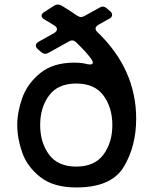

<svg xmlns="http://www.w3.org/2000/svg" viewBox="-20 -813 676 846"><path d="M474 -748Q474 -737 462 -731L414 -704Q401 -696 401 -687Q401 -679 410 -671Q580 -507 580 -290Q580 -169 525.5 -78Q471 13 316 13Q216 13 158 -32.5Q100 -78 78 -140.5Q56 -203 56 -262Q56 -320 78.5 -382.5Q101 -445 157.5 -491Q214 -537 308 -537Q341 -537 366 -530Q370 -529 377 -529Q389 -529 389 -537Q389 -543 383 -552Q361 -583 316 -626Q307 -635 298 -635Q291 -635 283 -630L195 -581Q187 -576 179 -576Q171 -576 161 -584L147 -596Q138 -604 138 -612Q138 -622 150 -629L218 -667Q231 -675 231 -684Q231 -694 219 -701Q205 -710 194 -716.5Q183 -723 176 -727Q163 -735 163 -743Q163 -753 175 -760L217 -787Q226 -793 235 -793Q242 -793 250 -789Q278 -773 320 -744Q329 -738 337 -738Q345 -738 353 -743L418 -779Q426 -784 433 -784Q441 -784 451 -776L465 -764Q474 -757 474 -748ZM475 -262Q475 -339 436 -392Q397 -445 316 -445Q235 -445 196 -392Q157 -339 157 -262Q157 -185 196 -132Q235 -79 316 -79Q397 -79 436 -132Q475 -185 475 -262Z"/></svg>

Font: Shippori Gothic B2 Bold
Style: Regular
Weight: 700
Designer: FONTDASU
Foundry: FONTDASU / Google Inc. / but / Adobe
Version: Version 1.130